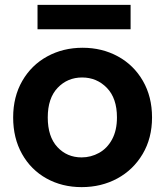

<svg xmlns="http://www.w3.org/2000/svg" viewBox="-20 -759 678 788"><path d="M315 9Q235 9 171 -26.5Q107 -62 70.5 -127Q34 -192 34 -277Q34 -362 71.5 -427Q109 -492 174 -527.5Q239 -563 319 -563Q399 -563 464 -527.5Q529 -492 566.5 -427Q604 -362 604 -277Q604 -192 565.5 -127Q527 -62 461.5 -26.5Q396 9 315 9ZM315 -113Q353 -113 386.5 -131.5Q420 -150 440 -187Q460 -224 460 -277Q460 -356 418.5 -398.5Q377 -441 317 -441Q257 -441 216.5 -398.5Q176 -356 176 -277Q176 -198 215.5 -155.5Q255 -113 315 -113ZM516 -739V-639H134V-739Z"/></svg>

Font: MSTAGE SemiBold
Style: Regular
Weight: 600
Designer: Ninad Kale (Devanagari), Jonny Pinhorn (Latin)
Foundry: Indian Type Foundry
Version: 4.004